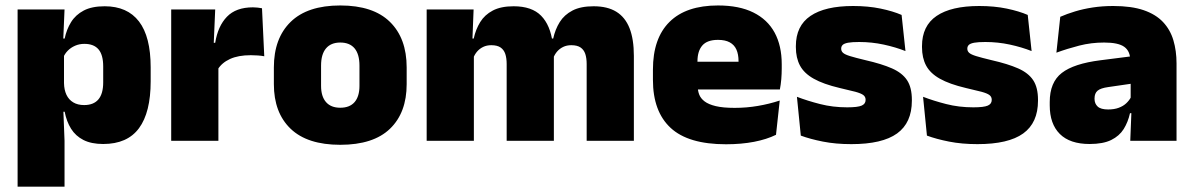

<svg xmlns="http://www.w3.org/2000/svg" viewBox="-20 -528 4472 720"><path d="M367 12Q322.5 12 293 -3Q263.5 -18 246.5 -45.2Q229.5 -72.5 222.5 -109H180L220 -216.5Q220.5 -191 229.2 -172.5Q238 -154 254.8 -144Q271.5 -134 295.5 -134Q331 -134 349 -155.2Q367 -176.5 367 -219V-279Q367 -322 349.5 -342.8Q332 -363.5 296.5 -363.5Q277.5 -363.5 261.5 -356.5Q245.5 -349.5 234 -337.8Q222.5 -326 217 -311.5L176.5 -383.5H222.5Q229.5 -417.5 246.5 -445Q263.5 -472.5 294 -488.5Q324.5 -504.5 372.5 -504.5Q457.5 -504.5 501.2 -447.5Q545 -390.5 545 -275.5V-223Q545 -106.5 501.2 -47.2Q457.5 12 367 12ZM222 172H46V-492.5H222L216 -352L220 -340V-158L217 -128.5L222 0Z M796.5 -267.5 745.5 -367.5H787Q797 -430 831 -465.2Q865 -500.5 928.5 -500.5Q938 -500.5 946.2 -499.5Q954.5 -498.5 962.5 -497L971 -317Q961 -319 947.2 -320Q933.5 -321 920.5 -321Q873.5 -321 842.5 -306.8Q811.5 -292.5 796.5 -267.5ZM799 0H622V-492.5H787L780 -329.5H799Z M1256 15Q1132.5 15 1069.8 -45.2Q1007 -105.5 1007 -212.5V-275Q1007 -384.5 1070 -446Q1133 -507.5 1256 -507.5Q1379.5 -507.5 1442.2 -446Q1505 -384.5 1505 -275V-212.5Q1505 -105.5 1442.5 -45.2Q1380 15 1256 15ZM1256 -124Q1291.5 -124 1309.8 -145.2Q1328 -166.5 1328 -206V-282Q1328 -324.5 1309.8 -346.5Q1291.5 -368.5 1256 -368.5Q1221 -368.5 1202.5 -346.5Q1184 -324.5 1184 -282V-206Q1184 -166.5 1202.5 -145.2Q1221 -124 1256 -124Z M2357 0H2180V-288Q2180 -310 2174.8 -325.8Q2169.5 -341.5 2157 -350Q2144.5 -358.5 2122.5 -358.5Q2105 -358.5 2091.8 -352Q2078.5 -345.5 2069.2 -334.8Q2060 -324 2055 -310.5L2039.5 -383.5H2054.5Q2062 -418 2079 -445.2Q2096 -472.5 2126.8 -488.5Q2157.5 -504.5 2206 -504.5Q2258 -504.5 2291.2 -484Q2324.5 -463.5 2340.8 -422.2Q2357 -381 2357 -318.5ZM1757 0H1580V-492.5H1756L1750.5 -352.5L1757 -348ZM2057 0H1880V-288Q1880 -310 1874.8 -325.8Q1869.5 -341.5 1857 -350Q1844.5 -358.5 1822.5 -358.5Q1805 -358.5 1791.8 -352Q1778.5 -345.5 1769.2 -334.8Q1760 -324 1755 -310.5L1728 -383.5H1756.5Q1764 -418 1780.8 -445.2Q1797.5 -472.5 1828 -488.5Q1858.5 -504.5 1906 -504.5Q1974.5 -504.5 2009.2 -469Q2044 -433.5 2052.5 -366.5Q2053.5 -356.5 2055.2 -341Q2057 -325.5 2057 -314Z M2702.5 13Q2561 13 2494.8 -48.5Q2428.5 -110 2428.5 -228.5V-267Q2428.5 -384.5 2490.8 -446Q2553 -507.5 2672.5 -507.5Q2752 -507.5 2805 -481.2Q2858 -455 2884.8 -405.8Q2911.5 -356.5 2911.5 -287V-271.5Q2911.5 -251.5 2909.8 -230.8Q2908 -210 2904.5 -192.5H2746Q2748 -223 2748.8 -250Q2749.5 -277 2749.5 -298.5Q2749.5 -324.5 2741.5 -342.2Q2733.5 -360 2716.5 -369.2Q2699.5 -378.5 2672.5 -378.5Q2632 -378.5 2613.8 -357.5Q2595.5 -336.5 2595.5 -298V-253.5L2596.5 -234.5V-203.5Q2596.5 -188 2602 -173.5Q2607.5 -159 2622.2 -147.8Q2637 -136.5 2664.2 -130Q2691.5 -123.5 2735 -123.5Q2779.5 -123.5 2822 -130.8Q2864.5 -138 2904 -151L2890 -22.5Q2855.5 -5.5 2807.8 3.8Q2760 13 2702.5 13ZM2869 -192.5H2522V-296.5H2869Z M3172.5 12.5Q3114 12.5 3066 3Q3018 -6.5 2983 -19.5L2968.5 -165Q3007.5 -150 3055.2 -137.8Q3103 -125.5 3157 -125.5Q3196.5 -125.5 3211.2 -132Q3226 -138.5 3226 -153V-154Q3226 -165 3217.5 -171.5Q3209 -178 3187.8 -183.8Q3166.5 -189.5 3129 -198Q3067.5 -212.5 3031.5 -232.8Q2995.5 -253 2980 -282Q2964.5 -311 2964.5 -351V-355Q2964.5 -431 3019.2 -468.2Q3074 -505.5 3179 -505.5Q3235.5 -505.5 3282.2 -495.8Q3329 -486 3361 -472L3375.5 -336.5Q3339 -351 3294 -360.8Q3249 -370.5 3202 -370.5Q3175 -370.5 3160.2 -367.8Q3145.5 -365 3140 -359.5Q3134.5 -354 3134.5 -346V-345Q3134.5 -336 3141.5 -329.8Q3148.5 -323.5 3168 -317.5Q3187.5 -311.5 3225 -302.5Q3286.5 -288.5 3325 -271.5Q3363.5 -254.5 3381.5 -227.2Q3399.5 -200 3399.5 -153.5V-150.5Q3399.5 -67.5 3344 -27.5Q3288.5 12.5 3172.5 12.5Z M3645.5 12.5Q3587 12.5 3539 3Q3491 -6.5 3456 -19.5L3441.5 -165Q3480.5 -150 3528.2 -137.8Q3576 -125.5 3630 -125.5Q3669.5 -125.5 3684.2 -132Q3699 -138.5 3699 -153V-154Q3699 -165 3690.5 -171.5Q3682 -178 3660.8 -183.8Q3639.5 -189.5 3602 -198Q3540.5 -212.5 3504.5 -232.8Q3468.5 -253 3453 -282Q3437.5 -311 3437.5 -351V-355Q3437.5 -431 3492.2 -468.2Q3547 -505.5 3652 -505.5Q3708.5 -505.5 3755.2 -495.8Q3802 -486 3834 -472L3848.5 -336.5Q3812 -351 3767 -360.8Q3722 -370.5 3675 -370.5Q3648 -370.5 3633.2 -367.8Q3618.5 -365 3613 -359.5Q3607.5 -354 3607.5 -346V-345Q3607.5 -336 3614.5 -329.8Q3621.5 -323.5 3641 -317.5Q3660.5 -311.5 3698 -302.5Q3759.5 -288.5 3798 -271.5Q3836.5 -254.5 3854.5 -227.2Q3872.5 -200 3872.5 -153.5V-150.5Q3872.5 -67.5 3817 -27.5Q3761.5 12.5 3645.5 12.5Z M4392 0H4218.5L4223.5 -126L4220 -130.5V-283.5L4218.5 -301.5Q4218.5 -336 4196.2 -352.2Q4174 -368.5 4120.5 -368.5Q4072 -368.5 4027.2 -357Q3982.5 -345.5 3941.5 -330.5L3956 -465Q3981 -476 4011.5 -485.2Q4042 -494.5 4078 -500Q4114 -505.5 4154.5 -505.5Q4223 -505.5 4268.8 -489.8Q4314.5 -474 4341.5 -445.2Q4368.5 -416.5 4380.2 -377Q4392 -337.5 4392 -290ZM4066 12Q3992 12 3954.2 -25.8Q3916.5 -63.5 3916.5 -133V-145.5Q3916.5 -219.5 3961.8 -254.5Q4007 -289.5 4106.5 -302L4232 -318L4242.5 -217L4136 -201.5Q4107 -197.5 4095.8 -187.8Q4084.5 -178 4084.5 -159V-157Q4084.5 -139.5 4096.2 -128.5Q4108 -117.5 4135.5 -117.5Q4158.5 -117.5 4175.2 -123.8Q4192 -130 4203.2 -140.5Q4214.5 -151 4221 -163.5L4246 -103.5H4217.5Q4210 -70 4193.8 -44Q4177.5 -18 4147 -3Q4116.5 12 4066 12Z"/></svg>

Font: Anek Malayalam Medium ExtraBold
Style: Regular
Weight: 800
Version: Version 1.003